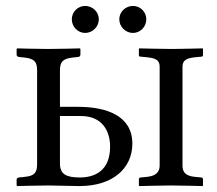

<svg xmlns="http://www.w3.org/2000/svg" viewBox="-20 -625 731 647"><path d="M382 -560C382 -535 403 -514 428 -514C453 -514 473 -535 473 -560C473 -585 453 -605 428 -605C403 -605 382 -585 382 -560ZM222 -560C222 -535 242 -514 267 -514C292 -514 313 -535 313 -560C313 -585 292 -605 267 -605C242 -605 222 -585 222 -560ZM595 -400C595 -420 606 -429 637 -432L658 -434C662 -434 664 -436 664 -439V-460L663 -462C663 -462 586 -460 559 -460C528 -460 449 -462 449 -462L448 -460V-438C448 -435 451 -434 455 -434L475 -432C506 -429 518 -422 518 -400V-67C518 -48 508 -32 475 -29L455 -27C451 -27 448 -25 448 -21V0L450 2C450 2 528 0 556 0C587 0 663 2 663 2L664 0V-21C664 -25 661 -27 658 -27L637 -29C605 -32 595 -45 595 -67ZM351 -131C351 -49 299 -27 249 -27C203 -27 182 -38 182 -74V-234H253C324 -234 351 -184 351 -131ZM105 -72C105 -43 96 -32 63 -29L44 -27C39 -26 36 -24 36 -19V0L38 2C38 2 106 0 142 0C172 0 218 2 248 2C359 2 426 -57 426 -141C426 -235 339 -265 243 -265H182V-387C182 -415 190 -427 224 -431L243 -433C247 -433 251 -436 251 -441V-460L249 -462C249 -462 181 -460 142 -460C106 -460 38 -462 38 -462L36 -460V-441C36 -436 39 -434 44 -433L63 -431C98 -427 105 -415 105 -387Z"/></svg>

Font: Linux Libertine O C
Style: Regular
Weight: 400
Designer: Philipp H. Poll
Foundry: Philipp H. Poll
Version: Version 4.0.3